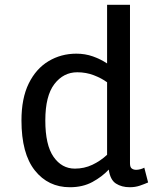

<svg xmlns="http://www.w3.org/2000/svg" viewBox="-20 -770 671 805"><path d="M273 15Q182 15 126 -55.5Q70 -126 70 -265Q70 -358 100.5 -420Q131 -482 183.5 -513.5Q236 -545 300 -545Q337 -545 369.5 -533.5Q402 -522 429 -504V-750H525V-85Q525 -69 532.5 -63.5Q540 -58 551 -58Q559 -58 568.5 -60.5Q578 -63 585 -67L601 -5Q585 2 566 8.5Q547 15 524 15Q490 15 466 -0.5Q442 -16 436 -59Q408 -29 367.5 -7Q327 15 273 15ZM294 -63Q333 -63 367 -79Q401 -95 429 -121V-425Q406 -442 373.5 -454.5Q341 -467 304 -467Q246 -467 208 -417.5Q170 -368 170 -265Q170 -162 204.5 -112.5Q239 -63 294 -63Z"/></svg>

Font: Orienta
Style: Regular
Weight: 400
Designer: Eduardo Rodriguez Tunni
Foundry: Eduardo Rodriguez Tunni
Version: Version 1.002; ttfautohint (v1.8.4.7-5d5b);gftools[0.9.23]